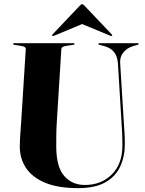

<svg xmlns="http://www.w3.org/2000/svg" viewBox="-20 -912 710 942"><path d="M576.5 -307 558.5 -601.5Q556 -635 540.2 -655.8Q524.5 -676.5 491 -686L468 -692Q462.5 -694 462.5 -696.5Q462.5 -700 467 -700H655.5Q660.5 -700 660.5 -696.5Q660.5 -693.5 654.5 -692L633.5 -686Q603.5 -677 585.5 -655Q567.5 -633 569.5 -603L587.5 -312Q589.5 -285 591 -258.5Q592.5 -232 592.5 -204.5Q592.5 -145 570.2 -96Q548 -47 497.8 -18Q447.5 11 363 11Q264.5 11 201.2 -15.5Q138 -42 107.5 -88.2Q77 -134.5 77 -194Q77 -208 78.2 -230.8Q79.5 -253.5 81.2 -276.5Q83 -299.5 84 -315.5L106.5 -672Q107 -683 85 -686.5L51 -692Q44 -693 44 -696.5Q44 -700 49.5 -700H340.5Q346 -700 346 -696.5Q346 -693 339 -692L302 -686.5Q281.5 -683 281 -671.5L259 -319Q256.5 -280.5 256.2 -248Q256 -215.5 256 -193.5Q256 -93.5 294.8 -49Q333.5 -4.5 396.5 -4.5Q476.5 -4.5 528.5 -56Q580.5 -107.5 580.5 -198Q580.5 -234.5 579.2 -259.8Q578 -285 576.5 -307ZM245 -736.5Q239 -734 237 -736Q234 -739 237.5 -743L371 -883.5Q377.5 -891.5 383 -891.5Q388.5 -891.5 395 -883.5L528.5 -743Q532.5 -738.5 529 -736Q527.5 -734 521.5 -736.5L383 -794Z"/></svg>

Font: Fraunces 144pt S000
Style: Bold
Weight: 700
Version: Version 1.000; ttfautohint (v1.8.3)